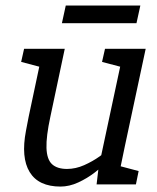

<svg xmlns="http://www.w3.org/2000/svg" viewBox="-20 -680 579 708"><path d="M85.8 -250H165.8Q150 -177 151.4 -134.6Q152.8 -92.2 171.8 -74.6Q190.8 -57 227.5 -57L203.5 8Q122 8 89.4 -45.5Q56.8 -99 75.8 -198ZM440.2 -140 343.2 -60 437.2 -500H517.2ZM165.8 -250H85.8L138.8 -500H218.8ZM343.2 -60 440.2 -140 411.2 0H336.2ZM404.8 -150 429 -141.7Q429 -141.7 416.4 -126.5Q403.8 -111.3 381.5 -89.1Q359.2 -66.8 330.3 -44.6Q301.5 -22.3 268.5 -7.2Q235.5 8 202.5 8L226.5 -57Q259 -57 290.4 -71Q321.8 -85 347.7 -103.5Q373.5 -122 389.2 -136Q404.8 -150 404.8 -150ZM401.2 0 409.8 -70.8 491.2 -49.2 481.2 0ZM134 -431.7 58 -451.7 68.8 -500H148.8ZM432.3 -431.7 356.3 -451.7 367.2 -500H447.2ZM222.5 -659.5H497.5L483.3 -594.5H208.3Z"/></svg>

Font: Epunda Slab Light
Style: Italic
Weight: 300
Italic angle: -12°
Designer: Simon Atzbach
Foundry: typofactur
Version: Version 1.102